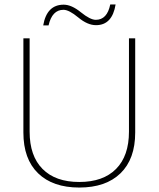

<svg xmlns="http://www.w3.org/2000/svg" viewBox="-20 -832 712 862"><path d="M499 -812Q484 -719 411 -719Q373 -719 331.5 -753.5Q290 -788 265 -788Q214 -788 198 -718H174Q190 -811 266 -811Q301 -811 343 -777Q385 -743 410 -743Q461 -743 475 -812ZM587 -660V-237Q587 -118 521 -54Q455 10 336 10Q217 10 151 -54Q85 -118 85 -237V-660H113V-241Q113 -132 171 -73.5Q229 -15 336 -15Q443 -15 501 -73.5Q559 -132 559 -241V-660Z"/></svg>

Font: Elaine Sans ExtraLight
Style: Regular
Weight: 275
Designer: Wei Huang
Foundry: Wei Huang
Version: Version 2.001;December 24, 2019;FontCreator 12.0.0.2547 64-b